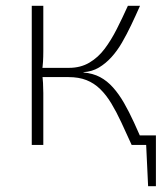

<svg xmlns="http://www.w3.org/2000/svg" viewBox="-20 -502 565 665"><path d="M520 -33V0H448V-33ZM520 -5V143H493L486 -5ZM465 -482Q450 -448 434.5 -415.5Q419 -383 402.5 -354.5Q386 -326 366 -304Q346 -282 322.5 -268Q299 -254 269 -252V-251Q302 -248 326.5 -235Q351 -222 371.5 -199Q392 -176 409.5 -145.5Q427 -115 444 -78Q461 -41 479 0H436Q417 -42 400 -78.5Q383 -115 365.5 -144Q348 -173 327 -193.5Q306 -214 279.5 -224.5Q253 -235 217 -235L219 -267Q259 -267 289.5 -285Q320 -303 342.5 -333Q365 -363 384.5 -401.5Q404 -440 423 -482ZM130 -482V-325Q130 -305 129 -288.5Q128 -272 125 -252Q128 -233 129 -215Q130 -197 130 -180V0H90V-482ZM246 -267V-235H114V-267Z"/></svg>

Font: Exo 2 ExtraLight
Style: Regular
Weight: 250
Designer: Natanael Gama
Foundry: Natanael Gama
Version: Version 2.010